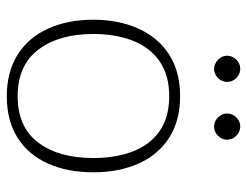

<svg xmlns="http://www.w3.org/2000/svg" viewBox="-101 -620 727 565"><g transform="rotate(90 262.5 -337.5)"><path d="M263 -504Q335 -504 385 -472Q435 -440 461 -382.5Q487 -325 487 -248Q487 -172 461 -114.5Q435 -57 385 -25.5Q335 6 263 6Q192 6 141.5 -25.5Q91 -57 64.5 -115Q38 -173 38 -248Q38 -324 64.5 -382Q91 -440 141 -472Q191 -504 263 -504ZM263 -26Q354 -26 399.5 -86.5Q445 -147 445 -248Q445 -316 425 -366.5Q405 -417 364.5 -444.5Q324 -472 263 -472Q202 -472 161 -444Q120 -416 100 -365.5Q80 -315 80 -248Q80 -148 126 -87Q172 -26 263 -26ZM221 -642Q221 -627 209.5 -615.5Q198 -604 183 -604Q168 -604 156 -615.5Q144 -627 144 -642Q144 -658 155.5 -669.5Q167 -681 182 -681Q198 -681 209.5 -669.5Q221 -658 221 -642ZM391 -642Q391 -627 379.5 -615.5Q368 -604 353 -604Q337 -604 325.5 -615.5Q314 -627 314 -642Q314 -658 325.5 -669.5Q337 -681 352 -681Q368 -681 379.5 -669.5Q391 -658 391 -642Z"/></g></svg>

Font: Aleo ExtraLight
Style: Regular
Weight: 250
Designer: Alessio Laiso
Foundry: Alessio Laiso
Version: Version 2.001;gftools[0.9.29]